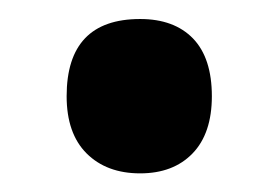

<svg xmlns="http://www.w3.org/2000/svg" viewBox="-20 -173 295 204"><path d="M50.8 -70.8Q50.8 -152.8 128.9 -152.8Q165 -152.8 185.1 -132.1Q205.1 -111.3 205.1 -70.8Q205.1 -31.2 184.6 -10Q164.1 11.2 128.9 11.2Q93.3 11.2 72 -10Q50.8 -31.2 50.8 -70.8Z"/></svg>

Font: Open Sans Condensed
Style: Bold
Weight: 700
Width: 3
Designer: Monotype Design Team
Foundry: Monotype Imaging Inc.
Version: Version 3.003; ttfautohint (v1.8.4)